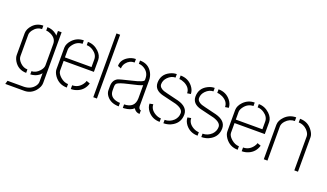

<svg xmlns="http://www.w3.org/2000/svg" viewBox="-78 -1217 3286 1928"><g transform="rotate(20 1565.0 -253.0)"><path d="M29.3 176.8 40 139.6H215.8Q290 136.7 328.1 85Q344.7 61.5 344.7 39.1V-52.7Q326.2 -25.4 284.2 -8.8Q258.8 0 232.4 1V-33.2Q278.3 -33.2 316.4 -75.2Q343.8 -105.5 344.7 -135.7V-365.2Q344.7 -424.8 282.2 -454.1Q255.9 -466.8 232.4 -466.8V-503.9Q287.1 -503.9 332 -467.8Q340.8 -460 344.7 -454.1V-503.9H383.8V39.1Q383.8 79.1 347.7 123Q301.8 175.8 234.4 176.8ZM38.1 -135.7V-369.1Q39.1 -415 78.1 -457Q122.1 -503.9 188.5 -503.9V-466.8Q133.8 -466.8 96.7 -417Q77.1 -389.6 77.1 -366.2V-136.7Q77.1 -101.6 113.3 -67.4Q147.5 -36.1 188.5 -36.1V1Q100.6 0 56.6 -74.2Q38.1 -107.4 38.1 -135.7Z M461.9 -137.7V-368.2Q462.9 -412.1 502.9 -454.1Q551.8 -503.9 621.1 -503.9V-466.8Q561.5 -466.8 522.5 -414.1Q501 -384.8 501 -360.4V-278.3H785.2V-360.4Q785.2 -411.1 735.4 -445.3Q701.2 -468.8 665 -468.8V-503.9Q730.5 -503.9 781.2 -456.1Q823.2 -416 824.2 -369.1V-241.2H501V-137.7Q501 -106.4 539.1 -72.3Q578.1 -38.1 622.1 -37.1V0Q537.1 0 487.3 -69.3Q461.9 -106.4 461.9 -137.7ZM665 0V-40Q730.5 -40 770.5 -96.7Q783.2 -114.3 787.1 -130.9L825.2 -117.2Q803.7 -43.9 736.3 -14.6Q703.1 0 665 0Z M905.3 0V-681.6H944.3V0Z M1024.4 -118.2V-163.1Q1025.4 -226.6 1072.3 -251Q1089.8 -259.8 1210 -288.1Q1333 -316.4 1334 -338.9V-354.5Q1334 -421.9 1275.4 -456.1Q1248 -471.7 1220.7 -471.7V-506.8Q1311.5 -506.8 1353.5 -431.6Q1374 -394.5 1374 -352.5V-72.3Q1377.9 -42 1399.4 -39.1V-1Q1360.4 -1 1338.9 -33.2Q1336.9 -36.1 1335 -38.1Q1302.7 -5.9 1233.4 -1Q1226.6 -1 1220.7 -1V-38.1Q1334 -40 1335 -145.5V-285.2Q1307.6 -270.5 1189.5 -245.1Q1093.8 -223.6 1075.2 -205.1Q1064.5 -193.4 1064.5 -167V-128.9Q1065.4 -63.5 1133.8 -43.9Q1154.3 -38.1 1176.8 -38.1V-1Q1090.8 -1 1046.9 -57.6Q1024.4 -86.9 1024.4 -118.2ZM1031.2 -379.9Q1030.3 -441.4 1089.8 -480.5Q1130.9 -506.8 1176.8 -506.8V-469.7Q1122.1 -469.7 1088.9 -426.8Q1067.4 -399.4 1067.4 -366.2Z M1458 -132.8 1496.1 -139.6Q1496.1 -85.9 1551.8 -51.8Q1585 -32.2 1616.2 -32.2V4.9Q1535.2 4.9 1486.3 -56.6Q1458 -93.8 1458 -132.8ZM1461.9 -356.4Q1461.9 -445.3 1540 -485.4Q1576.2 -504.9 1614.3 -504.9V-467.8Q1570.3 -467.8 1533.2 -430.7Q1501 -397.5 1501 -356.4Q1501 -320.3 1550.8 -300.8Q1567.4 -294.9 1686.5 -266.6Q1702.1 -262.7 1714.8 -259.8Q1823.2 -230.5 1824.2 -149.4Q1824.2 -64.5 1752.9 -21.5Q1710 4.9 1656.2 4.9V-31.2Q1710.9 -31.2 1752 -70.3Q1785.2 -104.5 1785.2 -149.4Q1785.2 -195.3 1705.1 -220.7Q1692.4 -224.6 1571.3 -252.9Q1564.5 -254.9 1558.6 -255.9Q1462.9 -279.3 1461.9 -356.4ZM1655.3 -466.8V-504.9Q1736.3 -504.9 1785.2 -444.3Q1815.4 -406.2 1815.4 -365.2L1777.3 -359.4Q1777.3 -418.9 1711.9 -452.1Q1680.7 -466.8 1655.3 -466.8Z M1863.3 -132.8 1901.4 -139.6Q1901.4 -85.9 1957 -51.8Q1990.2 -32.2 2021.5 -32.2V4.9Q1940.4 4.9 1891.6 -56.6Q1863.3 -93.8 1863.3 -132.8ZM1867.2 -356.4Q1867.2 -445.3 1945.3 -485.4Q1981.4 -504.9 2019.5 -504.9V-467.8Q1975.6 -467.8 1938.5 -430.7Q1906.2 -397.5 1906.2 -356.4Q1906.2 -320.3 1956.1 -300.8Q1972.7 -294.9 2091.8 -266.6Q2107.4 -262.7 2120.1 -259.8Q2228.5 -230.5 2229.5 -149.4Q2229.5 -64.5 2158.2 -21.5Q2115.2 4.9 2061.5 4.9V-31.2Q2116.2 -31.2 2157.2 -70.3Q2190.4 -104.5 2190.4 -149.4Q2190.4 -195.3 2110.4 -220.7Q2097.7 -224.6 1976.6 -252.9Q1969.7 -254.9 1963.9 -255.9Q1868.2 -279.3 1867.2 -356.4ZM2060.5 -466.8V-504.9Q2141.6 -504.9 2190.4 -444.3Q2220.7 -406.2 2220.7 -365.2L2182.6 -359.4Q2182.6 -418.9 2117.2 -452.1Q2085.9 -466.8 2060.5 -466.8Z M2288.1 -137.7V-368.2Q2289.1 -412.1 2329.1 -454.1Q2377.9 -503.9 2447.3 -503.9V-466.8Q2387.7 -466.8 2348.6 -414.1Q2327.1 -384.8 2327.1 -360.4V-278.3H2611.3V-360.4Q2611.3 -411.1 2561.5 -445.3Q2527.3 -468.8 2491.2 -468.8V-503.9Q2556.6 -503.9 2607.4 -456.1Q2649.4 -416 2650.4 -369.1V-241.2H2327.1V-137.7Q2327.1 -106.4 2365.2 -72.3Q2404.3 -38.1 2448.2 -37.1V0Q2363.3 0 2313.5 -69.3Q2288.1 -106.4 2288.1 -137.7ZM2491.2 0V-40Q2556.6 -40 2596.7 -96.7Q2609.4 -114.3 2613.3 -130.9L2651.4 -117.2Q2629.9 -43.9 2562.5 -14.6Q2529.3 0 2491.2 0Z M2727.5 0V-368.2Q2727.5 -414.1 2769.5 -457Q2818.4 -506.8 2889.6 -506.8V-467.8Q2833 -467.8 2793 -423.8Q2766.6 -394.5 2766.6 -363.3V0ZM2930.7 -467.8V-506.8Q3018.6 -506.8 3067.4 -435.5Q3092.8 -399.4 3092.8 -368.2V0H3053.7V-363.3Q3053.7 -395.5 3020.5 -429.7Q2982.4 -466.8 2930.7 -467.8Z"/></g></svg>

Font: Post No Bills Jaffna Light
Style: Regular
Weight: 300
Designer: Kosala Senevirathne, Siva Puranthara, Lasantha Premarathna, Tharique Azeez
Foundry: Mooniak
Version: Version 1.220 ; ttfautohint (v1.6)